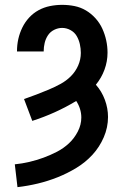

<svg xmlns="http://www.w3.org/2000/svg" viewBox="-20 -548 515 791"><path d="M52 223 41 129Q71 126 101 119Q131 112 159.5 101.5Q188 91 215 77Q242 63 264 42.5Q286 22 300.5 -6Q315 -34 315 -64Q315 -82 309.5 -99.5Q304 -117 294 -132Q251 -106 205.5 -85.5Q160 -65 113 -50L79 -140Q105 -149 130 -158.5Q155 -168 180 -178.5Q205 -189 229 -202Q253 -215 272 -234Q291 -253 302 -278Q313 -303 313 -330Q313 -348 309 -366Q305 -384 296 -399.5Q287 -415 270.5 -424Q254 -433 236 -433Q219 -433 203 -425Q187 -417 177.5 -402.5Q168 -388 164 -371Q160 -354 160 -337V-336H50V-337Q50 -363 55.5 -387.5Q61 -412 72 -434.5Q83 -457 100 -475.5Q117 -494 139 -506Q161 -518 186 -523Q211 -528 236 -528Q262 -528 287 -523Q312 -518 334 -505Q356 -492 373.5 -472.5Q391 -453 401.5 -430Q412 -407 417.5 -382Q423 -357 423 -331Q423 -295 410.5 -261Q398 -227 375 -199Q399 -172 412 -137Q425 -102 425 -66Q425 -23 407.5 17.5Q390 58 361 89.5Q332 121 295 143.5Q258 166 218 182Q178 198 136.5 208Q95 218 52 223Z"/></svg>

Font: Iosevka QP
Style: Bold
Weight: 700
Designer: Belleve Invis
Foundry: Belleve Invis
Version: Version 20.0.0; ttfautohint (v1.8.4)